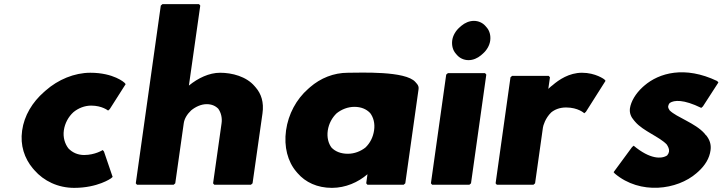

<svg xmlns="http://www.w3.org/2000/svg" viewBox="-20 -887 3496 929"><path d="M517 -24 525 -31 483 -154 477 -161C477 -161 440 -137 387 -137C356 -137 330 -149 311 -169C294 -191 284 -222 289 -257C294 -291 311 -322 335 -344C359 -364 390 -376 421 -376C474 -376 503 -352 503 -352L511 -359L588 -480L582 -487C582 -487 531 -535 417 -535C340 -535 261 -502 201 -449L193 -442C137 -393 97 -328 87 -255C77 -184 98 -121 139 -72L140 -71L146 -64C192 -11 261 22 339 22C453 22 517 -24 517 -24Z M949 -860 943 -867H766L758 -860L637 0L643 7H820L828 0L869 -290C872 -313 886 -335 905 -353C927 -371 954 -383 980 -383C1004 -383 1022 -375 1036 -361C1049 -343 1056 -317 1052 -290L1011 0L1017 7H1194L1202 0L1250 -338C1258 -393 1243 -434 1218 -463L1212 -470C1172 -517 1103 -535 1045 -535C992 -535 938 -509 894 -473Z M1566 -256C1571 -289 1587 -318 1609 -339C1633 -358 1663 -370 1695 -370C1726 -370 1752 -360 1771 -340C1787 -319 1795 -290 1790 -256C1785 -223 1771 -195 1748 -173C1725 -155 1695 -143 1663 -143C1629 -143 1602 -154 1584 -173C1569 -193 1561 -222 1566 -256ZM2005 -454C2007 -465 2004 -474 1997 -482L1996 -483L1990 -490C1943 -545 1724 -535 1664 -535C1594 -535 1531 -509 1480 -465L1479 -464L1471 -457C1414 -407 1375 -335 1364 -256C1353 -177 1372 -105 1414 -56L1420 -49C1458 -5 1515 22 1586 22C1652 22 1713 -5 1758 -44L1752 0L1758 7H1933L1941 0Z M2168 -691C2165 -667 2171 -644 2185 -628L2191 -621C2204 -606 2224 -596 2247 -596C2269 -596 2290 -605 2308 -620L2309 -621L2317 -628C2335 -644 2349 -667 2352 -691C2355 -715 2349 -738 2335 -754L2329 -761C2316 -776 2296 -786 2273 -786C2251 -786 2230 -777 2212 -762L2211 -761L2203 -754C2185 -738 2171 -715 2168 -691ZM2065 0 2071 7H2251L2259 0L2333 -526L2327 -533H2147L2139 -526Z M2633 -457 2641 -513 2635 -520H2458L2450 -513L2378 0L2384 7H2561L2569 0L2607 -270C2608 -278 2618 -315 2647 -343C2664 -357 2688 -367 2719 -367C2778 -367 2807 -339 2807 -339L2815 -346L2910 -496L2904 -503C2904 -503 2862 -535 2796 -535C2734 -535 2684 -501 2654 -475L2645 -468C2640 -464 2636 -460 2633 -457Z M3046 -182 3038 -175 2949 -54 2955 -47C3078 57 3257 32 3350 -49L3351 -50L3359 -57C3391 -86 3413 -121 3418 -160C3422 -189 3413 -212 3397 -232L3396 -233H3395L3389 -241C3344 -292 3254 -319 3220 -353C3216 -359 3212 -366 3213 -373C3214 -378 3216 -384 3221 -389C3242 -403 3287 -407 3373 -365L3381 -372L3456 -488L3450 -495C3293 -570 3169 -534 3098 -473L3090 -466C3055 -434 3033 -396 3028 -363C3025 -340 3033 -321 3048 -304L3054 -297C3092 -253 3171 -225 3206 -188C3213 -177 3219 -166 3217 -153C3216 -147 3213 -141 3208 -135C3181 -117 3125 -116 3046 -182Z"/></svg>

Font: Hussar Woodtype
Style: BlkObl
Weight: 900
Foundry: Cannot Into Space Fonts
Version: Version 1.07